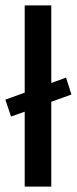

<svg xmlns="http://www.w3.org/2000/svg" viewBox="-29 -695 286 715"><path d="M162 0H63V-279L12 -261L-9 -324L63 -350V-675H162V-386L217 -406L237 -343L162 -316Z"/></svg>

Font: Gemunu Libre SemiBold
Style: Regular
Weight: 600
Designer: Puspanada Ekanayake, Sola Matas, Pathum Egodawatta, Kosala Senevirathne
Foundry: mooniak
Version: Version 1.100